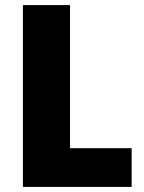

<svg xmlns="http://www.w3.org/2000/svg" viewBox="-20 -734 566 754"><path d="M70 0V-714H255V-152H497V0Z"/></svg>

Font: Noto Sans Lao Looped SemiCondensed Black
Style: Regular
Weight: 900
Width: 4
Designer: Mark Frömberg, Ben Mitchell
Foundry: The Fontpad Ltd
Version: Version 1.002; ttfautohint (v1.8.4.7-5d5b)